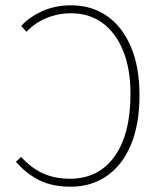

<svg xmlns="http://www.w3.org/2000/svg" viewBox="-20 -692 602 724"><path d="M246 12Q177 12 128 -12.5Q79 -37 40 -82L60 -100Q98 -58 142.5 -38Q187 -18 244 -18Q351 -18 411.5 -101.5Q472 -185 472 -338Q472 -432 444.5 -500Q417 -568 367 -605Q317 -642 248 -642Q199 -642 154.5 -623.5Q110 -605 80 -572L60 -594Q89 -627 138.5 -649.5Q188 -672 248 -672Q325 -672 383 -632Q441 -592 473.5 -516Q506 -440 506 -332Q506 -224 474 -147Q442 -70 383.5 -29Q325 12 246 12Z"/></svg>

Font: SourceSans3VF
Style: Regular
Weight: 200
Designer: Paul D. Hunt
Foundry: Adobe
Version: Version 3.052;hotconv 1.1.0;makeotfexe 2.6.0